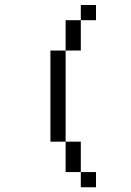

<svg xmlns="http://www.w3.org/2000/svg" viewBox="-20 -708 540 790"><path d="M375 62.5V0H312.5V62.5ZM375 -625V-687.5H312.5V-625H250Q250 -625 250 -500H187.5Q187.5 -500 187.5 -125H250Q250 -125 250 0H312.5Q312.5 0 312.5 -125H250Q250 -125 250 -500H312.5Q312.5 -500 312.5 -625Z"/></svg>

Font: Unifont
Style: Regular
Weight: 500
Version: Version 15.1.04